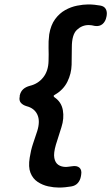

<svg xmlns="http://www.w3.org/2000/svg" viewBox="-20 -773 502 866"><path d="M69 -342Q73 -360 84.5 -370.5Q96 -381 115 -386Q152 -395 175 -424Q198 -453 199 -498Q200 -528 199 -557Q198 -586 202 -618Q209 -660 228.5 -686.5Q248 -713 274 -727.5Q300 -742 328 -747.5Q356 -753 378 -753Q393 -753 406.5 -751.5Q420 -750 432 -748Q450 -745 457 -732.5Q464 -720 461 -702L460 -697Q456 -676 442.5 -664.5Q429 -653 408 -656Q400 -658 393 -659Q386 -660 380 -660Q350 -660 327 -638.5Q304 -617 304 -560L303 -481Q302 -441 284 -404.5Q266 -368 228 -346Q222 -343 222 -340Q222 -337 226 -334Q257 -313 263.5 -276Q270 -239 257 -199L232 -120Q221 -82 225 -60.5Q229 -39 243 -29.5Q257 -20 278 -20Q282 -20 288.5 -21Q295 -22 304 -23Q327 -27 338.5 -16.5Q350 -6 346 16L345 22Q342 40 331 52.5Q320 65 301 68Q289 70 274.5 71.5Q260 73 246 73Q223 73 197.5 67.5Q172 62 150 47.5Q128 33 117.5 6.5Q107 -20 114 -62Q119 -95 128.5 -123.5Q138 -152 148 -182Q162 -227 148.5 -256Q135 -285 100 -294Q83 -299 74 -309.5Q65 -320 69 -338Z"/></svg>

Font: Winky Sans Medium
Style: Italic
Weight: 500
Italic angle: -8.97852°
Designer: Simon Atzbach
Foundry: typofactur
Version: Version 1.205